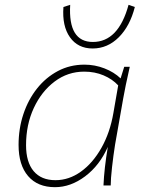

<svg xmlns="http://www.w3.org/2000/svg" viewBox="-20 -769 594 796"><path d="M208 7Q136 7 96.5 -39Q57 -85 57 -168Q57 -236 77 -296Q97 -356 133.5 -402Q170 -448 220 -474.5Q270 -501 330 -501Q373 -501 413 -485.5Q453 -470 480 -444L495 -492H518Q508 -449 501.5 -416.5Q495 -384 491 -362L457 -169Q450 -125 444.5 -76Q439 -27 439 0H409Q412 -71 427 -160Q393 -83 333 -38Q273 7 208 7ZM210 -22Q266 -22 315.5 -57.5Q365 -93 400.5 -156Q436 -219 450 -300L470 -415Q446 -441 409.5 -456.5Q373 -472 329 -472Q261 -472 206.5 -431Q152 -390 120 -321Q88 -252 88 -167Q88 -97 119.5 -59.5Q151 -22 210 -22ZM513 -749 539 -740Q519 -661 472.5 -614.5Q426 -568 364 -568Q303 -568 270 -614.5Q237 -661 243 -740L271 -749Q262 -595 365 -595Q471 -595 513 -749Z"/></svg>

Font: Livvic Thin
Style: Italic
Weight: 250
Italic angle: -10°
Designer: Jacques Le Bailly, Baron von Fonthausen
Version: Version 1.001; ttfautohint (v1.8.2)